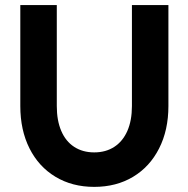

<svg xmlns="http://www.w3.org/2000/svg" viewBox="-20 -727 747 761"><path d="M60.5 -306.6V-707H205.1V-306.6Q205.1 -249.5 222.7 -208.3Q240.2 -167 273.9 -145Q307.6 -123 353.5 -123Q399.4 -123 433.1 -145Q466.8 -167 484.9 -208.3Q502.9 -249.5 502.9 -306.6V-707H647.5V-306.6Q647.5 -211.4 610.6 -138.7Q573.7 -65.9 507.3 -26.1Q440.9 13.7 353.5 13.7Q266.1 13.7 199.7 -26.4Q133.3 -66.4 96.9 -138.9Q60.5 -211.4 60.5 -306.6Z"/></svg>

Font: Wanted Sans
Style: Bold
Weight: 700
Designer: Original Design by Kil Hyung-jin and Kang Hanbin, Wanted Lab, Inc; Hangeul from Source Han Sans by Jang Soo-young and Ka
Foundry: Wanted Lab, Inc.
Version: Version 1.000